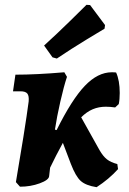

<svg xmlns="http://www.w3.org/2000/svg" viewBox="-20 -767 534 797"><path d="M419 -324Q390 -324 365 -313.5Q340 -303 317 -280L393 -144Q408 -118 424 -105.5Q440 -93 467 -86L470 -65Q432 -23 381 10Q336 3 315 -16Q294 -35 274 -87L241 -174Q212 -121 188 -71L184 -36Q183 -20 145 -6Q107 8 63 8L46 -11Q62 -104 77 -198Q92 -292 99 -346Q101 -369 93.5 -378.5Q86 -388 65 -388H34L44 -457Q130 -457 247 -467L258 -448Q245 -409 230.5 -345.5Q216 -282 208 -229L215 -227Q278 -354 332 -410.5Q386 -467 444 -467Q456 -467 462 -466Q477 -433 477 -381Q477 -354 473 -335L458 -321Q437 -324 419 -324ZM216 -524 198 -529 163 -578Q218 -628 271 -680Q324 -732 339 -747L354 -746L416 -663L414 -648Q397 -638 337 -601.5Q277 -565 216 -524Z"/></svg>

Font: Alegreya ExtraBold
Style: Italic
Weight: 800
Italic angle: -7°
Designer: Juan Pablo del Peral
Foundry: Huerta Tipografica
Version: Version 2.007; ttfautohint (v1.6)